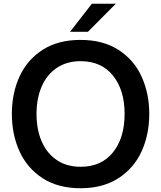

<svg xmlns="http://www.w3.org/2000/svg" viewBox="-20 -987 857 1020"><path d="M43 -382Q43 -491 83.5 -580Q124 -669 206 -722Q288 -775 408 -775Q527 -775 609.5 -722Q692 -669 732.5 -579.5Q773 -490 773 -382Q773 -273 732.5 -183.5Q692 -94 609.5 -40.5Q527 13 408 13Q288 13 206 -40.5Q124 -94 83.5 -183.5Q43 -273 43 -382ZM642 -382Q642 -508 580.5 -585Q519 -662 408 -662Q335 -662 282 -626.5Q229 -591 201.5 -527.5Q174 -464 174 -382Q174 -299 201.5 -235.5Q229 -172 282 -136.5Q335 -101 408 -101Q519 -101 580.5 -178Q642 -255 642 -382ZM447 -818H352L468 -967H595Z"/></svg>

Font: Open Sauce Sans SemiBold
Style: Regular
Weight: 600
Designer: Alfredo Marco Pradil
Foundry: Creative Sauce Fz LLC
Version: Version 1.477